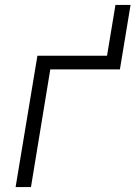

<svg xmlns="http://www.w3.org/2000/svg" viewBox="-20 -755 547 775"><path d="M43 0 131 -530H412L446 -735H507L464 -475H183L105 0Z"/></svg>

Font: Iosevka Curly Light Oblique
Style: Regular
Weight: 300
Italic angle: -9°
Monospace: yes
Designer: Belleve Invis
Foundry: Belleve Invis
Version: Version 11.1.0; ttfautohint (v1.8.3)